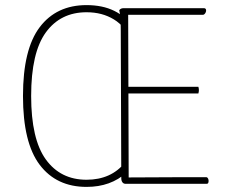

<svg xmlns="http://www.w3.org/2000/svg" viewBox="-20 -720 909 752"><path d="M475 -44Q460 -30 442.5 -19.5Q425 -9 405.5 -2Q386 5 364.5 8.5Q343 12 319 12Q201 12 135.5 -74.5Q70 -161 70 -344Q70 -527 135.5 -613.5Q201 -700 319 -700Q350 -700 377 -694.5Q404 -689 427.5 -677.5Q451 -666 470 -649L467 -608Q449 -630 426 -644Q403 -658 376.5 -665Q350 -672 319 -672Q217 -672 159.5 -593Q102 -514 102 -344Q102 -175 159.5 -95.5Q217 -16 319 -16Q367 -16 405 -33Q443 -50 471 -85ZM472 0Q464 0 459.5 -6Q455 -12 455 -22L453 -600Q453 -630 451.5 -649Q450 -668 447 -680Q450 -684 454 -686Q458 -688 465 -688H779Q784 -688 786 -684.5Q788 -681 787 -676Q786 -671 783 -667Q780 -663 776 -662Q700 -662 629.5 -662Q559 -662 482 -662L484 -25Q535 -25 586 -25.5Q637 -26 687.5 -26Q738 -26 789 -26Q793 -25 795 -20.5Q797 -16 797 -11.5Q797 -7 795.5 -3.5Q794 0 789 0ZM477 -354V-380H757Q759 -373 759 -367Q759 -361 757 -354Z"/></svg>

Font: Arima Thin
Style: Regular
Weight: 100
Designer: Joana Correia and Natanael Gama
Foundry: NDISCOVER
Version: Version 1.101;gftools[0.9.23]